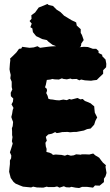

<svg xmlns="http://www.w3.org/2000/svg" viewBox="-20 -923 557 968"><path d="M78 11 59 3 48 -6 34 -26 26 -57 28 -78 30 -96V-114L36 -125L37 -139L30 -155L36 -173L44 -199L40 -211L43 -232L41 -242V-260L40 -277L44 -287L46 -308L41 -321L37 -333L41 -349L44 -368L48 -379L38 -397L45 -410L47 -426L35 -438L34 -455L42 -472L39 -484V-511L32 -528L34 -545L30 -562L28 -574L30 -603L32 -619L31 -628L46 -642L63 -659L76 -677L87 -678L92 -687L129 -682L150 -684L169 -690L182 -682L197 -684L220 -687L238 -689L279 -691L301 -686L331 -685L352 -691L369 -690L381 -685L403 -687L423 -686L448 -677H465L477 -666V-656L495 -647L496 -639L512 -623L516 -601L515 -584L500 -569V-551L482 -534L468 -520L451 -518L439 -516L408 -518L389 -522L380 -518L366 -525L343 -524L335 -527L317 -523L300 -525L292 -528L277 -522L254 -523L244 -525L234 -522L216 -520L214 -510L211 -495L207 -483L216 -475L217 -465L213 -454L220 -440L224 -425L234 -422L246 -421L257 -419L264 -418L279 -417L299 -421L317 -418L330 -424L339 -421L371 -429L385 -422L397 -424L408 -414L421 -409L437 -402L445 -395L455 -387L456 -374L458 -355L470 -331L461 -314L455 -295L448 -287L437 -275L419 -272L403 -265L387 -262L366 -258H354L333 -256L321 -258L293 -257L280 -254L266 -252L258 -257L242 -249L223 -245L211 -233L216 -214L209 -203L211 -185L215 -172L214 -157L230 -153L241 -148L247 -142L261 -144L274 -143L290 -142L307 -138L320 -143L337 -138L352 -140L364 -145L388 -143L392 -145H410L430 -144L450 -149L460 -140L480 -128L491 -113L499 -103L514 -90L512 -82L517 -51L512 -34L504 -22V-5L482 13L459 12L449 23L418 19H394L379 25L360 23L340 19L331 22L313 21L302 16L280 23L268 17L254 20H222L216 18L198 23L166 22L147 18L137 22L96 18ZM328 -664 306 -672H292L269 -688L245 -697L225 -712L216 -721L193 -726L162 -741L146 -761L143 -780L133 -786L140 -804L129 -817L139 -828L138 -846L157 -860L175 -885L203 -896L219 -903L225 -898L247 -893L266 -874L285 -862L303 -844L341 -821L364 -810L367 -794L387 -776V-757L393 -747L402 -721L390 -704L388 -690L367 -674L345 -667Z"/></svg>

Font: Winky Rough ExtraBold
Style: Regular
Weight: 800
Designer: Simon Atzbach
Foundry: typofactur
Version: Version 1.206; ttfautohint (v1.8.4.7-5d5b)